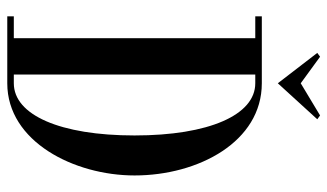

<svg xmlns="http://www.w3.org/2000/svg" viewBox="-206 -694 900 528"><g transform="rotate(90 244.0 -430.0)"><path d="M297.5 -860.2 209 -807 136 -860.2 125.5 -852.5 209 -744 308 -852.5ZM209 -700H25V-682H85V-18H25V0H209C369.5 0 462.5 -184 462.5 -350C462.5 -526 369.5 -700 209 -700ZM185 -18V-682H209C296 -682 352.5 -555 352.5 -350C352.5 -145 296 -18 209 -18Z"/></g></svg>

Font: Picaflor 24 pt
Style: Regular
Weight: 400
Designer: Ariel Martín Pérez
Foundry: Tunera Type Foundry
Version: Version 1.000;hotconv 1.0.109;makeotfexe 2.5.65596